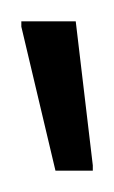

<svg xmlns="http://www.w3.org/2000/svg" viewBox="-20 -741 107 180"><path d="M32 -581 0 -716V-721H51L67 -586V-581Z"/></svg>

Font: Saira Ultra Condensed Light
Style: Regular
Weight: 300
Width: 1
Designer: Hector Gatti with collaboration of the Omnibus-Type team
Foundry: Omnibus-Type
Version: Version 1.001; ttfautohint (v1.8)